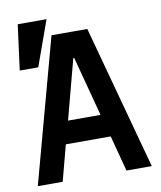

<svg xmlns="http://www.w3.org/2000/svg" viewBox="-86 -849 773 919"><g transform="rotate(-10 300.0 -390.0)"><path d="M144 0 190 -174H408L454 0H577L387 -700H213L23 0ZM220 -284 297 -575H301L378 -284ZM203 -780H63L34 -560H124Z"/></g></svg>

Font: CommitMono
Style: Bold
Weight: 700
Monospace: yes
Designer: Eigil Nikolajsen
Foundry: Eigil Nikolajsen
Version: Version 1.143